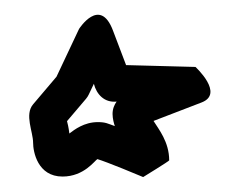

<svg xmlns="http://www.w3.org/2000/svg" viewBox="-20 -812 327 261"><path d="M174.6 -571.3C174.6 -571.3 210 -593 210 -594C210 -619.2 195.5 -636.6 188.7 -647.6L254 -672.7C285.4 -684.7 245.7 -721 245.7 -721L151.4 -723.5L133.4 -770.9C115.7 -817.2 87.4 -772.6 87.4 -772.6L56.8 -707.7L25 -670.2C13.1 -656.2 25 -632.8 25 -618C25 -605.8 31.1 -572 65 -572C94.6 -572 109.2 -594.3 112.4 -595.7C124.3 -592.3 170.3 -573.2 174.6 -571.3ZM138.5 -673.9C135.5 -669.6 133 -664.2 133 -657C133 -650.6 135.1 -643.4 136.1 -640.6C126.5 -643.9 123.9 -646 113 -646C94.3 -646 81.1 -635.7 74.3 -630.5C73.2 -639.4 71.9 -644.2 71.1 -647.3L97 -677.8C98.4 -679.4 99.9 -681.8 100.6 -683.4L107.6 -698.1C111.2 -683.8 121.8 -672.2 138.5 -673.9Z"/></svg>

Font: Rocketfuel
Style: Regular
Weight: 400
Designer: Mew Too
Foundry: Cannot Into Space Fonts.
Version: Version 0.27